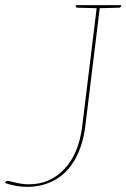

<svg xmlns="http://www.w3.org/2000/svg" viewBox="-48 -720 492 748"><path d="M58 8Q15 8 -28 -7L-27 -10Q-25 -15 -18 -15Q-13 -15 -3.5 -12.5Q6 -10 19 -7Q28 -5 40 -3.5Q52 -2 65 -2Q146 -2 202 -60.5Q258 -119 272 -226L330 -700H342L284 -226Q274 -151 244 -98.5Q214 -46 166 -19Q118 8 58 8ZM333 -700 330 -688 254 -690Q251 -690 249 -691.5Q247 -693 247 -695L248 -700ZM424 -700 423 -695Q423 -693 420.5 -691.5Q418 -690 416 -690L338 -688L339 -700Z"/></svg>

Font: Aleo Thin
Style: Italic
Weight: 250
Italic angle: -7°
Designer: Alessio Laiso
Foundry: Alessio Laiso
Version: Version 2.001;gftools[0.9.29]